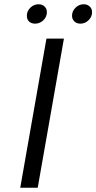

<svg xmlns="http://www.w3.org/2000/svg" viewBox="-20 -881 452 901"><path d="M198 -700H280L157 0H75ZM106 -807Q106 -829 122.5 -845Q139 -861 161 -861Q178 -861 189 -850.5Q200 -840 200 -824Q200 -802 183.5 -786Q167 -770 145 -770Q127 -770 116.5 -780Q106 -790 106 -807ZM318 -807Q318 -829 334.5 -845Q351 -861 373 -861Q390 -861 401 -850.5Q412 -840 412 -824Q412 -802 395.5 -786Q379 -770 357 -770Q340 -770 329 -780.5Q318 -791 318 -807Z"/></svg>

Font: Fahkwang Light
Style: Italic
Weight: 300
Italic angle: -10°
Version: Version 1.000; ttfautohint (v1.6)